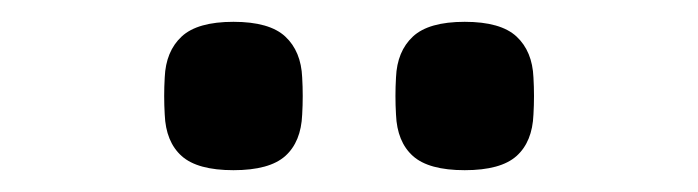

<svg xmlns="http://www.w3.org/2000/svg" viewBox="-20 -738 640 176"><path d="M194 -582Q161 -582 146.5 -595Q132 -608 131 -633Q130 -650 131 -667Q132 -691 146.5 -704.5Q161 -718 194 -718Q227 -718 241.5 -704.5Q256 -691 257 -667Q258 -650 257 -633Q256 -608 241.5 -595Q227 -582 194 -582ZM406 -582Q373 -582 358.5 -595Q344 -608 343 -633Q342 -650 343 -667Q344 -691 358.5 -704.5Q373 -718 406 -718Q439 -718 453.5 -704.5Q468 -691 469 -667Q470 -650 469 -633Q468 -608 453.5 -595Q439 -582 406 -582Z"/></svg>

Font: Kreadon
Style: Bold
Weight: 700
Designer: Reiya WATANABE
Foundry: StudioGnu
Version: Version 1.003; ttfautohint (v1.8.4.7-5d5b);gftools[0.9.32]